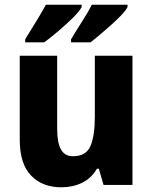

<svg xmlns="http://www.w3.org/2000/svg" viewBox="-20 -786 648 816"><path d="M543 -549V0H420L400 -69H392Q368 -28 328.5 -9Q289 10 241 10Q160 10 112 -40Q64 -90 64 -191V-549H223V-238Q223 -180 239 -151Q255 -122 290 -122Q346 -122 364.5 -165.5Q383 -209 383 -290V-549ZM522 -756Q515 -742 496.5 -722.5Q478 -703 454 -681.5Q430 -660 406.5 -640Q383 -620 365 -606H282V-619Q304 -656 330 -696.5Q356 -737 370 -766H522ZM327 -756Q317 -737 289 -709.5Q261 -682 227.5 -653.5Q194 -625 168 -606H87V-619Q110 -656 135 -697Q160 -738 175 -766H327Z"/></svg>

Font: Noto Sans Ethiopic SemiCondensed ExtraBold
Style: Regular
Weight: 800
Width: 4
Designer: Monotype Design Team
Foundry: Monotype Imaging Inc.
Version: Version 2.102; ttfautohint (v1.8.4.7-5d5b)